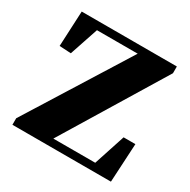

<svg xmlns="http://www.w3.org/2000/svg" viewBox="-129 -668 783 790"><g transform="rotate(30 263.0 -273.0)"><path d="M27 0V-31L339 -530V-500L331 -511H229H101L140 -530L88 -375L33 -378L41 -546H493V-514L189 -15L193 -53L196 -35H299H425L395 -19L449 -184H505L495 0Z"/></g></svg>

Font: Noto Serif TC ExtraLight Black
Style: Regular
Weight: 900
Version: Version 2.003-H1;hotconv 1.1.1;makeotfexe 2.6.0